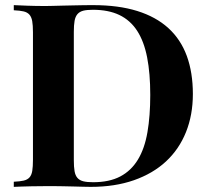

<svg xmlns="http://www.w3.org/2000/svg" viewBox="-20 -728 816 748"><path d="M342.8 -708Q441.4 -708 514.4 -685.3Q587.4 -662.6 635.7 -618.7Q684.1 -574.7 707.8 -510Q731.4 -445.3 731.4 -361.8Q731.4 -280.3 704.6 -213.4Q677.7 -146.5 626.7 -99.1Q575.7 -51.8 501.7 -25.9Q427.7 0 333.5 0Q321.8 0 303.7 -0.5Q285.6 -1 265.6 -1.5Q245.6 -2 224.9 -2.4Q204.1 -2.9 187.5 -2.9Q165.5 -2.9 143.3 -2.7Q121.1 -2.4 101.1 -2.2Q81.1 -2 63.7 -1.2Q46.4 -0.5 33.7 0V-20Q57.6 -21 72.3 -24.4Q86.9 -27.8 95 -36.9Q103 -45.9 105.7 -62.3Q108.4 -78.6 108.4 -106V-602.1Q108.4 -629.4 105.5 -645.8Q102.5 -662.1 94.5 -671.1Q86.4 -680.2 71.8 -683.6Q57.1 -687 33.7 -688V-708Q54.2 -707 86.7 -705.8Q119.1 -704.6 154.3 -704.6Q162.1 -704.6 169.9 -704.8Q177.7 -705.1 185.5 -705.1Q203.6 -705.6 224.6 -706.1Q245.6 -706.5 266.8 -707Q288.1 -707.5 307.9 -707.8Q327.6 -708 342.8 -708ZM341.8 -689.9Q318.8 -689.9 304.4 -686.3Q290 -682.6 281.7 -672.9Q273.4 -663.1 270.5 -646.5Q267.6 -629.9 267.6 -604V-104Q267.6 -77.6 270.5 -61Q273.4 -44.4 281.7 -34.9Q290 -25.4 304.7 -21.7Q319.3 -18.1 342.8 -18.1Q405.8 -18.1 448.5 -40.5Q491.2 -63 517.3 -106.2Q543.5 -149.4 554.4 -212.9Q565.4 -276.4 565.4 -357.9Q565.4 -441.9 553.2 -504.4Q541 -566.9 514.2 -608.2Q487.3 -649.4 444.8 -669.7Q402.3 -689.9 341.8 -689.9Z"/></svg>

Font: SVN-Playfair Display
Style: Bold
Weight: 700
Designer: Claus Eggers Sørensen
Foundry: Claus Eggers Sørensen
Version: Version 1.004;PS 001.004;hotconv 1.0.70;makeotf.lib2.5.58329